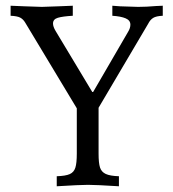

<svg xmlns="http://www.w3.org/2000/svg" viewBox="-20 -647 604 670"><path d="M548 -592Q525 -591 514.5 -584.5Q504 -578 497 -564L324 -271V-111Q324 -78 329 -62.5Q334 -47 349 -40Q364 -33 395 -32V3Q315 -2 287 -2Q260 -2 178 3V-32Q209 -33 223.5 -39.5Q238 -46 243 -62Q248 -78 248 -111V-269L68 -568Q61 -580 50.5 -585.5Q40 -591 17 -592V-627L66 -625Q114 -623 126 -623Q136 -623 184 -625L234 -627V-592Q199 -590 182 -585Q165 -580 165 -565Q165 -554 174 -539L302 -326H305L427 -536Q435 -549 435 -561Q435 -576 418.5 -583Q402 -590 372 -592V-627L399 -625Q447 -623 462 -623Q491 -623 525 -626L548 -627Z"/></svg>

Font: Gupter
Style: Regular
Weight: 400
Designer: Octavio Pardo
Version: Version 1.000